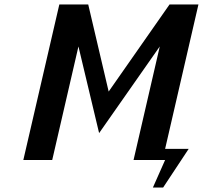

<svg xmlns="http://www.w3.org/2000/svg" viewBox="-20 -720 913 864"><path d="M723 -50 873 -700H743L469 -308L377 -700H247L85 0H215L333 -511L426 -121L699 -511L581 0H723L668 124H714L829 -50Z"/></svg>

Font: Pfennig
Style: BoldItalic
Weight: 700
Italic angle: -13°
Version: Version 20100423